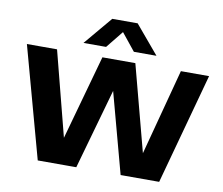

<svg xmlns="http://www.w3.org/2000/svg" viewBox="-85 -909 1179 1013"><g transform="rotate(10 504.0 -402.0)"><path d="M179 0 16 -595H177.5L314 -65H273L420.5 -595H597L737 -65H700.5L841 -595H992L829.5 0H623L486.5 -506.5H528.5L385.5 0ZM309 -652.5 436.5 -804H572.5L700 -652.5H579L492 -760.5H517L430 -652.5Z"/></g></svg>

Font: Encode Sans SC
Style: Bold
Weight: 700
Version: Version 3.002